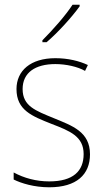

<svg xmlns="http://www.w3.org/2000/svg" viewBox="-20 -785 444 815"><path d="M318 -758V-765H288C258 -719 205 -659 160 -614V-606H178C226 -647 284 -711 318 -758ZM362 -130C362 -226 287 -251 207 -284C132 -315 76 -334 76 -407C76 -477 130 -513 215 -513C260 -513 310 -502 341 -484L353 -509C317 -526 269 -538 215 -538C110 -538 50 -485 50 -407C50 -317 116 -292 199 -259C277 -229 335 -206 335 -131C335 -59 291 -15 189 -15C134 -15 82 -29 38 -53V-23C70 -7 125 10 189 10C305 10 362 -44 362 -130Z"/></svg>

Font: Noto Sans Thai Looped SemiCondensed Thin
Style: Regular
Weight: 100
Width: 4
Designer: Sasikarn Vongin, Ben Mitchell
Foundry: The Fontpad Ltd
Version: Version 1.001